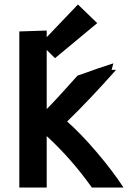

<svg xmlns="http://www.w3.org/2000/svg" viewBox="-20 -822 580 855"><path d="M327 -802 413 -719 225 -563 160 -627ZM530 13H389Q299 -114 188 -216V13H66V-682L188 -686V-336Q237 -386 325 -485Q436 -525 485 -540L477 -511H497Q380 -379 279 -281Q341 -226 410.5 -144.5Q480 -63 530 13Z"/></svg>

Font: Repo
Style: DemiBold
Weight: 600
Designer: Stefan Peev
Foundry: Context Ltd
Version: Version 001.000